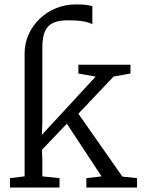

<svg xmlns="http://www.w3.org/2000/svg" viewBox="-20 -846 662 866"><path d="M25 0V-42.5L91 -50.5V-604.5Q91 -650.5 109.2 -691Q127.5 -731.5 159.5 -761.8Q191.5 -792 233 -809Q274.5 -826 320.5 -826Q358 -826 372.8 -823.5Q387.5 -821 396.5 -818V-736.5Q392 -740 379.2 -744.2Q366.5 -748.5 344 -751.5Q321.5 -754.5 287.5 -754.5Q246 -754.5 220.2 -743Q194.5 -731.5 182.8 -704.5Q171 -677.5 171 -631.5V-300.5L169 -238L411.5 -500.5L333.5 -514.5V-554H568.5V-514.5L492 -500.5L333.5 -333L532 -49.5L598 -42.5V0H369.5V-42.5L438 -50.5L281.5 -288L169 -170L171 -128V-50.5L248.5 -42.5V0Z"/></svg>

Font: Merriweather 20pt Light
Style: Regular
Weight: 300
Version: Version 2.100